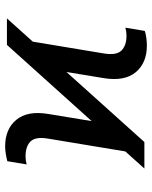

<svg xmlns="http://www.w3.org/2000/svg" viewBox="60 -653 602 762"><g transform="rotate(-90 361.0 -272.0)"><path d="M141 -75.6 191.8 -382.1Q200.3 -432.2 180.4 -452.1Q160.9 -471.6 121.4 -471.6Q105.1 -471.6 89.5 -467.3L102.3 -544Q114.3 -547.2 130.9 -549.9Q147.4 -552.6 160.5 -552.6Q229.8 -552.6 266.3 -508.5Q303.3 -464.1 289.8 -382.1L261.4 -209.2L563.9 -545.5H669L576.7 -442.8L529.8 -160.5Q521.7 -110.8 541.5 -90.9Q561.4 -71 600.1 -71Q616.8 -71 632.1 -75.3L619.3 1.4Q614 3.6 606.5 5.1Q599.1 6.7 591.3 7.8Q583.5 8.9 575.5 9.4Q567.5 9.9 561.1 9.9Q492.2 9.9 455.3 -34.4Q418.7 -78.5 431.8 -160.5L456.3 -309.3L178.3 0H73.2Z"/></g></svg>

Font: Inter P
Style: Italic
Weight: 400
Italic angle: -9.40001°
Designer: Rasmus Andersson
Foundry: rsms
Version: Version 3.018;git-588b23468